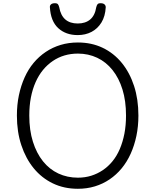

<svg xmlns="http://www.w3.org/2000/svg" viewBox="-20 -1154 965 1193"><path d="M464 19Q378 19 308.5 -14.5Q239 -48 189.5 -108.5Q140 -169 112.5 -252Q85 -335 85 -436Q85 -503 97.5 -562.5Q110 -622 133 -673Q156 -724 189 -763.5Q222 -803 264.5 -831.5Q307 -860 357 -875Q407 -890 464 -890Q549 -890 618 -857Q687 -824 736.5 -763.5Q786 -703 813 -620Q840 -537 840 -436Q840 -369 827.5 -309.5Q815 -250 792 -199Q769 -148 736 -108Q703 -68 661 -39.5Q619 -11 569.5 4Q520 19 464 19ZM464 -50Q508 -50 546.5 -62Q585 -74 618.5 -96.5Q652 -119 679 -152Q706 -185 724.5 -228.5Q743 -272 753 -323.5Q763 -375 763 -436Q763 -527 741 -598Q719 -669 679 -719Q639 -769 584 -795Q529 -821 464 -821Q420 -821 381 -809.5Q342 -798 308 -775Q274 -752 247 -719Q220 -686 201 -643Q182 -600 172 -548.5Q162 -497 162 -436Q162 -345 184.5 -273.5Q207 -202 247 -152Q287 -102 342.5 -76Q398 -50 464 -50ZM463 -936Q389 -936 342 -979Q295 -1022 290 -1109Q289 -1120 297 -1127Q305 -1134 321 -1134Q335 -1134 340 -1127.5Q345 -1121 348 -1109Q357 -1058 386 -1033Q415 -1008 463 -1008Q511 -1008 540.5 -1033Q570 -1058 578 -1109Q581 -1121 586 -1127.5Q591 -1134 605 -1134Q621 -1134 629 -1127Q637 -1120 637 -1109Q634 -1053 610.5 -1014.5Q587 -976 549 -956Q511 -936 463 -936Z"/></svg>

Font: Playwrite GB S Light
Style: Regular
Weight: 300
Designer: Veronika Burian, José Scaglione
Foundry: TypeTogether
Version: Version 1.002